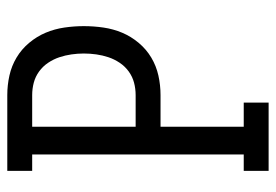

<svg xmlns="http://www.w3.org/2000/svg" viewBox="-138 -638 775 540"><g transform="rotate(-90 250.0 -367.5)"><path d="M40 0V-70H86V-665H40V-735H253Q281 -735 308 -729Q335 -723 358.5 -709Q382 -695 400 -673.5Q418 -652 428.5 -627Q439 -602 443 -574.5Q447 -547 447 -520Q447 -492 443 -464.5Q439 -437 428.5 -412Q418 -387 400 -365.5Q382 -344 358.5 -330Q335 -316 308 -310Q281 -304 253 -304H164V-70H232V0ZM164 -374H253Q271 -374 288 -378.5Q305 -383 319.5 -393.5Q334 -404 344 -419Q354 -434 359.5 -450.5Q365 -467 367.5 -484.5Q370 -502 370 -520Q370 -537 367.5 -554.5Q365 -572 359.5 -588.5Q354 -605 344 -620Q334 -635 319.5 -645.5Q305 -656 288 -660.5Q271 -665 253 -665H164Z"/></g></svg>

Font: Iosevka Gothic
Style: Regular
Weight: 400
Monospace: yes
Designer: Belleve Invis
Foundry: Belleve Invis
Version: Version 15.5.1; ttfautohint (v1.8.4)